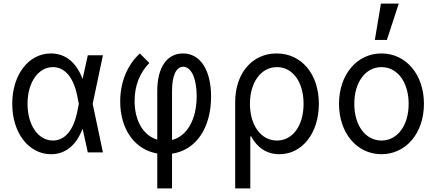

<svg xmlns="http://www.w3.org/2000/svg" viewBox="-20 -847 2440 1067"><path d="M263 -550C139 -550 48 -432 48 -270C48 -109 139 10 264 10C343 10 404 -39 439 -132L468 0H552L495 -270L552 -540H468L439 -408C404 -501 343 -550 263 -550ZM408 -220C387 -121 339 -66 274 -66C192 -66 133 -152 133 -270C133 -388 192 -474 274 -474C339 -474 387 -419 408 -320L418 -270Z M854 -342V-71C778 -93 728 -174 728 -286C728 -370 756 -442 810 -497L757 -550C686 -484 648 -389 648 -283C648 -127 730 -15 854 6V200H936V7C1068 -12 1153 -134 1153 -310C1153 -458 1093 -550 997 -550C907 -550 854 -471 854 -342ZM936 -69V-342C936 -426 959 -476 998 -476C1043 -476 1073 -411 1073 -313C1073 -183 1020 -91 936 -69Z M1376 -89C1409 -26 1463 10 1533 10C1660 10 1752 -108 1752 -270C1752 -435 1656 -550 1517 -550C1381 -550 1287 -439 1287 -280V200H1371V-89ZM1369 -270C1369 -390 1431 -474 1519 -474C1607 -474 1667 -391 1667 -270C1667 -149 1607 -66 1519 -66C1431 -66 1369 -150 1369 -270Z M2100 10C2236 10 2336 -107 2336 -270C2336 -433 2236 -550 2100 -550C1964 -550 1864 -433 1864 -270C1864 -107 1964 10 2100 10ZM2100 -66C2011 -66 1949 -150 1949 -270C1949 -390 2011 -474 2100 -474C2189 -474 2251 -390 2251 -270C2251 -150 2189 -66 2100 -66ZM2196 -827H2097L2063 -625H2130Z"/></svg>

Font: CommitMono
Style: 400Regular
Weight: 400
Monospace: yes
Designer: Eigil Nikolajsen
Foundry: Eigil Nikolajsen
Version: Version 1.143